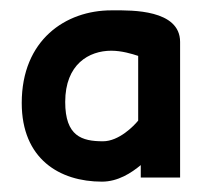

<svg xmlns="http://www.w3.org/2000/svg" viewBox="-20 -711 392 371"><path d="M22 -512C22 -404 95 -360 177 -360C208 -360 234 -377 252 -392V-368H328V-630C328 -693 233 -691 202 -691H195C107 -691 22 -634 22 -512ZM106 -514C106 -587 152 -613 195 -613C215 -613 235 -607 247 -603V-478C239 -468 210 -438 179 -438C138 -438 106 -448 106 -514Z"/></svg>

Font: Charger Sport
Style: BdNrw
Weight: 700
Designer: Jasper
Foundry: Cannot Into Space Fonts
Version: Version 1.1